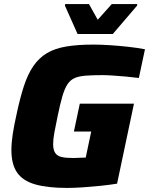

<svg xmlns="http://www.w3.org/2000/svg" viewBox="-20 -915 732 943"><path d="M309 8Q213 8 152.5 -9.5Q92 -27 64 -67.5Q36 -108 36 -178Q36 -213 42.5 -256Q49 -299 61 -352Q78 -433 97.5 -492.5Q117 -552 144.5 -591.5Q172 -631 210.5 -654Q249 -677 305 -686.5Q361 -696 438 -696Q476 -696 521 -693Q566 -690 611 -685Q656 -680 692 -673L662 -532Q632 -536 598 -539Q564 -542 534 -544Q504 -546 485 -546Q435 -546 401.5 -543.5Q368 -541 346.5 -531.5Q325 -522 311 -500.5Q297 -479 286 -441Q275 -403 263 -344Q253 -297 247 -264Q241 -231 241 -207Q241 -179 251 -164Q261 -149 282 -144Q303 -139 338 -139Q345 -139 356.5 -139.5Q368 -140 380 -140.5Q392 -141 401 -141L428 -269H343L372 -406H638L555 -13Q519 -7 475 -2.5Q431 2 388 5Q345 8 309 8ZM361 -748 299 -887 300 -895H417L460 -818L529 -895H654L653 -887L534 -748Z"/></svg>

Font: Saira Thin ExtraBold
Style: Italic
Weight: 800
Italic angle: -12°
Version: Version 1.101